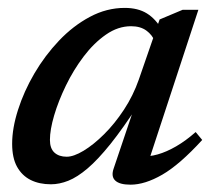

<svg xmlns="http://www.w3.org/2000/svg" viewBox="-20 -468 558 498"><path d="M275 -31.5 331 -197.5H339.5Q299 -135 266.5 -94.5Q234 -54 207.2 -31.2Q180.5 -8.5 157.2 0.8Q134 10 112 10Q82 10 59.5 -1.2Q37 -12.5 24.2 -35.5Q11.5 -58.5 11.5 -95Q11.5 -135.5 26.8 -183.2Q42 -231 69.2 -277.5Q96.5 -324 133 -362.5Q169.5 -401 213 -424.2Q256.5 -447.5 303.5 -447.5Q338 -447.5 361 -433.2Q384 -419 401 -389.5L382 -360Q375 -377.5 359.5 -388.8Q344 -400 320 -400Q286 -400 254.8 -378.2Q223.5 -356.5 197 -321.5Q170.5 -286.5 151 -246.2Q131.5 -206 120.5 -168.8Q109.5 -131.5 109.5 -105Q109.5 -83 121.2 -72.2Q133 -61.5 153 -61.5Q171 -61.5 196.8 -77Q222.5 -92.5 250 -119.8Q277.5 -147 301.5 -183.5Q325.5 -220 340 -261.5L394 -417.5L453.5 -442.5H494.5L361 -36L347 -63Q366 -61 389 -67.5Q412 -74 437 -88.5Q462 -103 487.5 -125.5L504.5 -105Q446 -41 401 -15Q356 11 318.5 11Q290 11 278.8 0.2Q267.5 -10.5 275 -31.5Z"/></svg>

Font: Newsreader 16pt Medium
Style: Italic
Weight: 500
Italic angle: -17°
Designer: Hugues Gentile
Foundry: Production Type
Version: Version 1.003